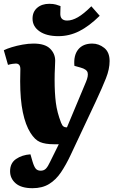

<svg xmlns="http://www.w3.org/2000/svg" viewBox="-24 -758 630 1009"><path d="M347 57Q323 108 296.5 147.5Q270 187 234 209Q198 231 147 231Q88 231 58.5 205.5Q29 180 29 142Q29 99 60.5 77.5Q92 56 136 53L147 91Q155 118 164 128.5Q173 139 190 139Q207 139 217.5 128Q228 117 239 93L285 0H258Q214 0 186.5 -11.5Q159 -23 136 -60Q110 -101 96 -168Q82 -235 82 -331Q82 -347 82.5 -363Q83 -379 83 -395Q83 -424 59 -424Q54 -424 42.5 -422.5Q31 -421 18 -417L-4 -494Q12 -502 38 -510Q64 -518 94.5 -523.5Q125 -529 152 -529Q212 -529 239 -502.5Q266 -476 266 -439Q266 -420 264.5 -397.5Q263 -375 263 -338Q263 -270 269.5 -218.5Q276 -167 297 -113Q303 -98 309.5 -93.5Q316 -89 323 -89H328L428 -328Q441 -359 436.5 -376.5Q432 -394 399 -403L367 -412Q362 -467 387 -498Q412 -529 461 -529Q495 -529 523.5 -506.5Q552 -484 552 -437Q552 -395 533 -347Q514 -299 480 -226ZM283 -568Q220 -568 183.5 -593.5Q147 -619 147 -660Q147 -696 171.5 -717Q196 -738 235 -738Q256 -738 270 -734Q284 -730 294 -726L293 -689Q291 -650 329 -650Q355 -650 385.5 -667.5Q416 -685 456 -725L500 -675Q444 -620 392 -594Q340 -568 283 -568Z"/></svg>

Font: Literata 12pt ExtraBold
Style: Italic
Weight: 800
Italic angle: -2°
Designer: Latin by Veronika Burian and Jose Scaglione. Greek by Irene Vlachou. Cyrillic by Vera Evstafieva
Foundry: TypeTogether
Version: Version 3.002